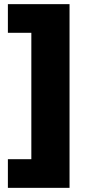

<svg xmlns="http://www.w3.org/2000/svg" viewBox="-20 -725 457 925"><path d="M18 180V42H131V-567H18V-705H315V180Z"/></svg>

Font: Nunito Sans 8pt Black
Style: Regular
Weight: 900
Version: Version 3.101;gftools[0.9.27]